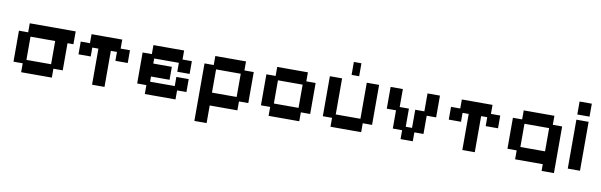

<svg xmlns="http://www.w3.org/2000/svg" viewBox="-52 -1139 5705 1824"><g transform="rotate(10 2801.0 -227.5)"><path d="M150 11V-75H61V-374H150V-461H593V-337H536V-75H446V11ZM179 -113H417V-337H179Z M834 11V-337H775V-251H657V-374H746V-461H1042V-374H1132V-251H1013V-337H954V11Z M1343 11V-75H1254V-374H1343V-461H1639V-374H1729V-251H1610V-337H1372V-288H1551V-163H1372V-113H1610V-201H1729V-76H1639V11Z M1851 181V-374H1940V-461H2236V-374H2326V-75H2236V11H1969V181ZM1969 -113H2207V-337H1969Z M2537 11V-75H2448V-374H2537V-461H2833V-374H2923V-75H2833V11ZM2566 -113H2804V-337H2566Z M3134 11V-75H3045V-461H3163V-113H3401V-461H3520V-75H3430V11ZM3246 -509V-634H3319V-509Z M3810 11V-75H3720V-251H3631V-461H3749V-288H3838V-113H3899V-288H3987V-461H4107V-251H4016V-75H3928V11Z M4406 11V-337H4347V-251H4229V-374H4318V-461H4614V-374H4704V-251H4585V-337H4526V11Z M5182 76V11H4915V-75H4826V-374H4915V-461H5211V-374H5301V76ZM4944 -113H5182V-337H4944Z M5423 11V-461H5541V11ZM5423 -511V-636H5541V-511Z"/></g></svg>

Font: Pixelify Sans SemiBold
Style: Regular
Weight: 600
Designer: Stefie Justprince
Foundry: Typecalism Foundryline
Version: Version 1.000